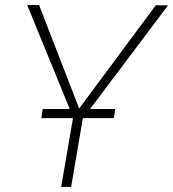

<svg xmlns="http://www.w3.org/2000/svg" viewBox="-20 -731 677 751"><path d="M132.8 -711.4 289.6 -306.6 589.4 -710.4 637.2 -710 303.7 -266.6 258.3 0H219.2L266.1 -272L86.4 -711.4ZM430.7 -304.7 425.3 -269H141.6L147 -304.7Z"/></svg>

Font: Roboto ExtraLight
Style: Italic
Weight: 250
Designer: Christian Robertson
Foundry: Google
Version: Version 3.009; 2024